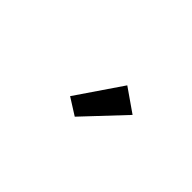

<svg xmlns="http://www.w3.org/2000/svg" viewBox="-8 -915 615 615"><g transform="rotate(45 300.0 -607.0)"><path d="M298 -512 241 -548 346 -702 425 -647Z"/></g></svg>

Font: Inconsolata Expanded SemiBold
Style: Regular
Weight: 600
Width: 7
Monospace: yes
Designer: Raph Levien, Cyreal, Brenton Simpson
Foundry: Raph Levien, Cyreal, Google
Version: Version 3.001; ttfautohint (v1.8.2.53-6de2)